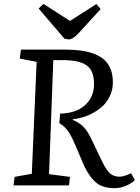

<svg xmlns="http://www.w3.org/2000/svg" viewBox="-20 -956 721 990"><path d="M179.2 -912.1 204.1 -936 340.8 -848.1 477.1 -935.1 499 -909.2 383.8 -783.2Q355 -752.9 335.9 -752.9Q325.7 -752.9 312 -756.8ZM290 -370.1Q372.1 -372.1 418.5 -413.8Q464.8 -455.6 464.8 -522.9Q464.8 -593.3 425.8 -619.6Q386.7 -646 306.2 -646H254.9L232.9 -58.1L340.8 -43.9L335.9 0H49.8L55.2 -43.9L144 -60.1L168.9 -637.2L82 -653.8L87.9 -700.2H314.9Q361.3 -700.2 398.2 -695.1Q435.1 -689.9 466.3 -678Q497.6 -666 518.3 -647Q539.1 -627.9 550.5 -599.1Q562 -570.3 562 -532.2Q562 -496.6 548.8 -465.8Q535.6 -435.1 514.4 -413.8Q493.2 -392.6 465.3 -376.7Q437.5 -360.8 409.9 -352.3Q382.3 -343.8 355 -340.8V-337.9Q389.6 -323.2 410.4 -301.8Q431.2 -280.3 449.2 -243.2L506.8 -123Q528.3 -79.1 547.4 -62Q566.4 -44.9 597.2 -44.9Q618.7 -44.9 655.8 -63L675.8 -27.8Q655.8 -8.3 627.2 2.9Q598.6 14.2 569.8 14.2Q513.7 14.2 479.7 -11.2Q445.8 -36.6 415 -98.1L373 -196.8Q348.6 -255.4 330.6 -280.3Q312.5 -305.2 286.1 -320.8Z"/></svg>

Font: Literata Book
Style: Italic
Weight: 400
Italic angle: -3°
Designer: Latin by Veronika Burian and Jose Scaglione. Greek by Irene Vlachou. Cyrillic by Vera Evstafieva
Foundry: TypeTogether
Version: Version 1.003;PS 001.003;hotconv 1.0.88;makeotf.lib2.5.64775